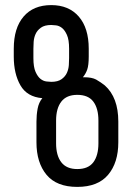

<svg xmlns="http://www.w3.org/2000/svg" viewBox="-20 -727 518 753"><path d="M366 -254V-165C366 -133 359.3 -108.2 346 -90.5C332.7 -72.8 311.7 -64 283 -64C255 -64 234.2 -72.8 220.5 -90.5C206.8 -108.2 200 -133 200 -165V-254C200 -286 206.8 -310.8 220.5 -328.5C234.2 -346.2 255 -355 283 -355C311.7 -355 332.7 -346.2 346 -328.5C359.3 -310.8 366 -286 366 -254ZM111 -499V-536C111 -543.3 111.3 -552.3 112 -563C112.7 -573.7 115.2 -583.8 119.5 -593.5C123.8 -603.2 130.8 -611.5 140.5 -618.5C150.2 -625.5 163.7 -629 181 -629C185.7 -629 192 -628.5 200 -627.5C208 -626.5 215.7 -623.2 223 -617.5C230.3 -611.8 236.8 -602.7 242.5 -590C248.2 -577.3 251 -559.3 251 -536V-499C251 -491.7 250.7 -482.7 250 -472C249.3 -461.3 246.8 -451.2 242.5 -441.5C238.2 -431.8 231.2 -423.5 221.5 -416.5C211.8 -409.5 198.3 -406 181 -406C176.3 -406 170 -406.5 162 -407.5C154 -408.5 146.3 -411.8 139 -417.5C131.7 -423.2 125.2 -432.3 119.5 -445C113.8 -457.7 111 -475.7 111 -499ZM305 -424C312.3 -432.7 318 -442.7 322 -454C326 -465.3 328 -482.3 328 -505V-536C328 -590 315 -632 289 -662C263 -692 227 -707 181 -707C134.3 -707 98.2 -692 72.5 -662C46.8 -632 34 -590 34 -536V-505C34 -460.3 42.7 -422.8 60 -392.5C77.3 -362.2 106 -345.3 146 -342C136.7 -330.7 130.5 -316.8 127.5 -300.5C124.5 -284.2 123 -267.3 123 -250V-169C123 -115.7 136.2 -73.2 162.5 -41.5C188.8 -9.8 229 6 283 6C337 6 377.3 -9.8 404 -41.5C430.7 -73.2 444 -115.7 444 -169V-250C444 -313.3 426.3 -360.7 391 -392C381 -400 369.7 -407.7 357 -415C345.7 -421 330.3 -424 311 -424Z"/></svg>

Font: Bebas Neue Regular two
Style: Regular2
Weight: 400
Designer: Ryoichi Tsunekawa & LGV (GE)
Foundry: Free Software Foundation, Inc.
Version: Version 1.003 August 13, 2016